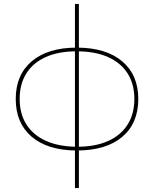

<svg xmlns="http://www.w3.org/2000/svg" viewBox="-20 -762 784 976"><path d="M367 3Q222 2 141 -67Q60 -136 60 -259Q60 -382 142 -451Q224 -520 371 -520Q372 -520 372 -520Q372 -520 372.5 -520Q373 -520 373 -520Q520 -519 601.5 -450Q683 -381 683 -259Q683 -135 601 -66Q519 3 371 3Q371 3 370 3Q369 3 368.5 3Q368 3 367 3ZM369 -16Q370 -16 370.5 -16Q371 -16 372 -16Q464 -16 529 -45Q594 -74 628.5 -128.5Q663 -183 663 -259Q663 -335 628.5 -389Q594 -443 529 -472Q464 -501 372 -501Q371 -501 370 -501Q369 -501 368 -501Q277 -501 212.5 -472Q148 -443 114 -389Q80 -335 80 -259Q80 -183 114.5 -129Q149 -75 213.5 -46Q278 -17 369 -16ZM361 194V-742H381V194Z"/></svg>

Font: Montserrat Thin
Style: Regular
Weight: 100
Designer: Julieta Ulanovsky
Foundry: Julieta Ulanovsky
Version: Version 9.000